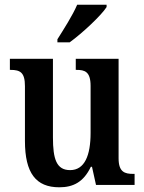

<svg xmlns="http://www.w3.org/2000/svg" viewBox="-20 -786 614 816"><path d="M224 -619V-606H276C330 -645 411 -721 433 -756V-766H308C289 -721 251 -662 224 -619ZM232 10C291 10 335 -12 366 -77H371L388 0H552V-47H546C511 -47 484 -54 484 -113V-536H302V-489H305C340 -489 365 -482 365 -421V-221C365 -126 340 -63 278 -63C220 -63 205 -110 205 -202V-536H22V-489H25C66 -489 86 -478 86 -420V-187C86 -50 133 10 232 10Z"/></svg>

Font: Noto Serif Bengali Condensed
Style: Regular
Weight: 400
Width: 3
Designer: Juan Bruce, Universal Thirst, Indian Type Foundry and the Monotype Design Team.
Foundry: Monotype Imaging Inc.
Version: Version 2.003